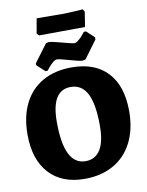

<svg xmlns="http://www.w3.org/2000/svg" viewBox="-105 -1058 875 1144"><g transform="rotate(-10 333.0 -486.5)"><path d="M23 -307Q23 -415 62 -493.5Q101 -572 175 -614Q249 -656 350 -656Q492 -656 568 -574Q644 -492 644 -340Q644 -232 604 -152.5Q564 -73 489.5 -30.5Q415 12 314 12Q176 12 99.5 -72Q23 -156 23 -307ZM457 -284Q457 -416 424.5 -479Q392 -542 325 -542Q208 -542 208 -351Q208 -219 240.5 -155Q273 -91 337 -91Q396 -91 426.5 -139.5Q457 -188 457 -284ZM146 -705V-717L226 -824L242 -828Q258 -828 287.5 -820Q317 -812 323 -811Q381 -795 394 -795Q404 -795 419 -807.5Q434 -820 445.5 -834Q457 -848 460 -852H473L520 -808V-795L441 -688L424 -684Q405 -684 343 -702Q338 -703 311.5 -710.5Q285 -718 273 -718Q262 -718 247.5 -705.5Q233 -693 221.5 -679Q210 -665 207 -661H194ZM181 -890 197 -980 351 -979Q382 -979 423 -981.5Q464 -984 477 -985L486 -969L472 -879L331 -878L194 -877Z"/></g></svg>

Font: Alegreya ExtraBold
Style: Regular
Weight: 800
Designer: Juan Pablo del Peral
Foundry: Huerta Tipografica
Version: Version 2.007; ttfautohint (v1.6)